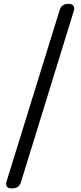

<svg xmlns="http://www.w3.org/2000/svg" viewBox="-20 -790 432 1022"><path d="M43.9 212.9Q26.4 212.9 19.5 206.1Q12.7 199.2 12.7 189.5Q12.7 183.6 14.6 176.8L296.9 -734.4Q306.6 -769.5 343.8 -769.5Q360.4 -769.5 367.7 -762.7Q375 -755.9 375 -745.1Q375 -739.3 373 -732.4Q373 -732.4 91.8 178.7Q82 212.9 43.9 212.9Z"/></svg>

Font: TaiwanPearl
Style: Regular
Weight: 400
Version: Version 2.102